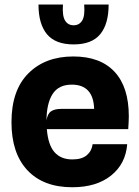

<svg xmlns="http://www.w3.org/2000/svg" viewBox="-20 -800 601 828"><path d="M291.5 7.5Q167 7.5 98.2 -65.8Q29.5 -139 29.5 -273Q29.5 -411 102.5 -483.8Q175.5 -556.5 296 -556.5Q412.5 -556.5 474 -490.5Q535.5 -424.5 535.5 -298.5Q535.5 -288 534.8 -274.2Q534 -260.5 533 -243H182Q187.5 -175 215 -143.8Q242.5 -112.5 292 -112.5Q333 -112.5 354.2 -130.5Q375.5 -148.5 379.5 -178H528.5Q522 -93.5 459 -43Q396 7.5 291.5 7.5ZM245.5 -330.5H386Q382.5 -435 289.5 -435Q233 -435 207 -394.8Q181 -354.5 180.5 -280.5Q184.5 -309 200 -319.8Q215.5 -330.5 245.5 -330.5ZM297.5 -608.5Q219 -608.5 182.5 -652.5Q146 -696.5 146 -780.5H251.5Q248 -732 260.5 -711.5Q273 -691 297.5 -691Q322 -691 334.5 -711.5Q347 -732 343 -780.5H448.5Q448.5 -696.5 412.2 -652.5Q376 -608.5 297.5 -608.5Z"/></svg>

Font: Spline Sans
Style: Bold
Weight: 700
Designer: Eben Sorkin, Mirko Velimirovic
Foundry: Sorkin Type
Version: Version 1.000; ttfautohint (v1.8.3)